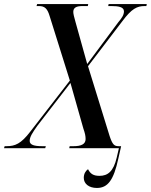

<svg xmlns="http://www.w3.org/2000/svg" viewBox="-67 -734 747 951"><path d="M-47 0H157L160 -10H140C104 -10 80 -16 80 -36C80 -56 94 -77 118 -111L282 -323L346 -97C354 -74 357 -61 357 -45C357 -19 333 -10 299 -10H278L276 0H522L511 47C495 115 467 137 426 137C397 137 381 128 369 104C356 113 348 128 348 147C348 176 373 197 413 197C467 197 496 158 519 52L533 -10H520C499 -10 490 -18 476 -60L369 -406L539 -629C585 -691 612 -704 649 -704H658L660 -714H471L469 -704H485C518 -704 547 -700 547 -678C547 -659 535 -643 519 -624L365 -417L307 -625C300 -649 296 -666 296 -675C296 -697 313 -704 341 -704H368L370 -714H117L114 -704H126C155 -704 168 -691 179 -654L279 -335L83 -82C37 -22 8 -10 -34 -10H-44Z"/></svg>

Font: Noto Serif Display Condensed Medium
Style: Italic
Weight: 500
Width: 3
Italic angle: -12°
Designer: Monotype Design Team
Foundry: Monotype Imaging Inc.
Version: Version 2.009